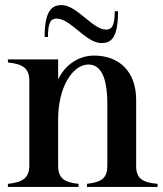

<svg xmlns="http://www.w3.org/2000/svg" viewBox="-20 -733 638 753"><path d="M514 -84V-341C514 -454 446 -515 349 -515C295 -515 240 -486 208 -422V-500H11V-488C69 -482 95 -466 95 -416V-84C95 -34 68 -18 11 -12V0H288V-12C231 -18 208 -34 208 -84V-264C208 -400 270 -480 326 -480C372 -480 401 -438 401 -323V-84C401 -35 380 -19 321 -12V0H598V-12C538 -17 513 -34 514 -84ZM203 -660C257 -660 317 -564 378 -564C414 -564 443 -581 443 -689H430C430 -626 416 -617 395 -617C344 -617 281 -713 222 -713C185 -713 155 -694 155 -588H168C168 -651 182 -660 203 -660Z"/></svg>

Font: Sprat Condensed Medium
Style: Regular
Weight: 500
Width: 3
Designer: Ethan Nakache
Foundry: Collletttivo
Version: Version 2.000;Glyphs 3.2 (3217)